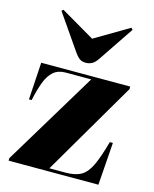

<svg xmlns="http://www.w3.org/2000/svg" viewBox="-120 -891 780 971"><g transform="rotate(15 270.0 -405.0)"><path d="M20 0V-13L317 -505H183Q144 -505 119.5 -483.5Q95 -462 80 -422Q65 -382 53 -326H39L51 -521H517V-508L229 -16H314Q365 -16 395 -33.5Q425 -51 446 -95.5Q467 -140 490 -223H506L490 0ZM268 -579Q248 -579 235 -588.5Q222 -598 205 -623L82 -801L90 -809L268 -705L446 -810L454 -801L332 -620Q316 -595 300.5 -587Q285 -579 268 -579Z"/></g></svg>

Font: Literata 72pt ExtraBold
Style: Regular
Weight: 800
Designer: Latin by Veronika Burian and Jose Scaglione. Greek by Irene Vlachou. Cyrillic by Vera Evstafieva.
Foundry: TypeTogether
Version: Version 3.002